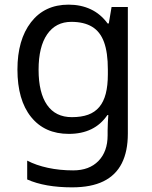

<svg xmlns="http://www.w3.org/2000/svg" viewBox="-20 -566 655 826"><path d="M275 -546Q328 -546 370.5 -526Q413 -506 443 -465H448L460 -536H530V9Q530 85 504 136.5Q478 188 425 214Q372 240 290 240Q232 240 183.5 231.5Q135 223 97 206V125Q135 145 186 156Q237 167 295 167Q364 167 403.5 126.5Q443 86 443 16V-5Q443 -17 444 -39.5Q445 -62 446 -71H442Q414 -30 372.5 -10Q331 10 276 10Q172 10 113.5 -63Q55 -136 55 -267Q55 -395 113.5 -470.5Q172 -546 275 -546ZM287 -472Q220 -472 183 -418.5Q146 -365 146 -266Q146 -167 182.5 -114.5Q219 -62 289 -62Q330 -62 359 -72.5Q388 -83 407 -105.5Q426 -128 435 -163Q444 -198 444 -246V-267Q444 -340 427.5 -385Q411 -430 376 -451Q341 -472 287 -472Z"/></svg>

Font: hexkorean15
Style: Book
Weight: 400
Designer: Jelle Bosma - Monotype Design Team
Foundry: Monotype Imaging Inc.
Version: Version 2.003